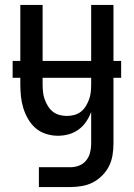

<svg xmlns="http://www.w3.org/2000/svg" viewBox="-20 -540 540 775"><path d="M137 215V135H264Q282 135 299 128.5Q316 122 327.5 108Q339 94 343.5 76.5Q348 59 348 41V-88Q340 -67 327.5 -48.5Q315 -30 297 -17Q279 -4 257.5 2Q236 8 214 8Q190 8 166 0.5Q142 -7 124 -22.5Q106 -38 93.5 -59.5Q81 -81 74 -104Q67 -127 64.5 -151.5Q62 -176 62 -200V-520H152V-200Q152 -185 153.5 -169.5Q155 -154 160 -140Q165 -126 173 -112.5Q181 -99 193 -89.5Q205 -80 220 -76Q235 -72 250 -72Q265 -72 280 -76Q295 -80 307 -89.5Q319 -99 327 -112.5Q335 -126 340 -140Q345 -154 346.5 -169.5Q348 -185 348 -200V-520H438V41Q438 64 434 87.5Q430 111 419.5 131.5Q409 152 392 169Q375 186 354.5 196.5Q334 207 310.5 211Q287 215 264 215ZM31 -226V-294H469V-226Z"/></svg>

Font: Iosevka SS10 Medium
Style: Regular
Weight: 500
Monospace: yes
Designer: Belleve Invis
Foundry: Belleve Invis
Version: Version 28.0.6; ttfautohint (v1.8.4)